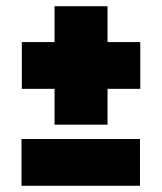

<svg xmlns="http://www.w3.org/2000/svg" viewBox="-20 -597 520 616"><path d="M430 -462V-312H325V-197H155V-312H50V-462H155V-577H325V-462ZM49 -1V-151H429V-1Z"/></svg>

Font: Raleway Black
Style: Regular
Weight: 900
Designer: Matt McInerney, Pablo Impallari, Rodrigo Fuenzalida
Foundry: Matt McInerney, Pablo Impallari, Rodrigo Fuenzalida
Version: Version 4.026